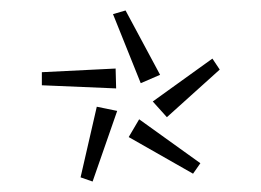

<svg xmlns="http://www.w3.org/2000/svg" viewBox="-20 -750 499 367"><path d="M196 -723 220 -730 286 -607 249 -591ZM272 -556 386 -638 400 -617 299 -526ZM60 -587V-612L201 -619L202 -581ZM134 -411 165 -546 204 -538 157 -403ZM226 -488 246 -522 363 -438 349 -418Z"/></svg>

Font: Exo Light
Style: Regular
Weight: 300
Designer: Natanael Gama
Foundry: Natanael Gama
Version: Version 1.500; ttfautohint (v1.6)